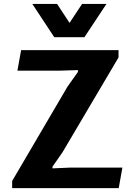

<svg xmlns="http://www.w3.org/2000/svg" viewBox="-20 -975 692 995"><path d="M383.8 -602.1V-611.8L291.5 -608.9H70.3L89.4 -715.3H594.2V-677.2L303.7 -185.5L252 -111.3V-102.5L342.8 -106.4H614.3L595.2 0H43V-37.1L330.6 -527.3ZM531.7 -954.6 417.5 -782.2H261.2L147.5 -954.6H275.9L340.3 -856.4L405.3 -954.6Z"/></svg>

Font: Proza Libre
Style: Bold
Weight: 700
Designer: Jasper de Waard
Foundry: Jasper de Waard
Version: Version 1.000; ttfautohint (v1.4.1.8-43bc)